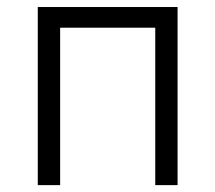

<svg xmlns="http://www.w3.org/2000/svg" viewBox="-20 -538 626 558"><path d="M431.2 0V-457.5H154.8V0H89.8V-517.6H496.1V0Z"/></svg>

Font: Cascadia Code NF Light
Style: Regular
Weight: 300
Monospace: yes
Designer: Aaron Bell
Foundry: Saja Typeworks
Version: Version 2404.023; ttfautohint (v1.8.4)